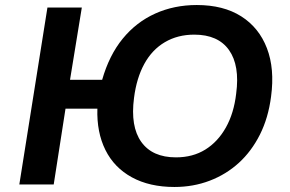

<svg xmlns="http://www.w3.org/2000/svg" viewBox="-20 -735 1156 765"><path d="M675 10Q576 10 505.5 -28.5Q435 -67 400 -137.5Q365 -208 368 -302H241L194 0H57L169 -705H306L259 -417H387Q415 -515 469 -581Q523 -647 598.5 -681Q674 -715 764 -715Q870 -715 941 -670Q1012 -625 1043.5 -543Q1075 -461 1060 -350Q1049 -265 1015.5 -198.5Q982 -132 931.5 -86Q881 -40 815.5 -15Q750 10 675 10ZM681 -108Q748 -108 798 -139Q848 -170 880 -227Q912 -284 921 -362Q936 -474 892.5 -535.5Q849 -597 754 -597Q688 -597 637 -567Q586 -537 555 -480.5Q524 -424 514 -345Q499 -231 543 -169.5Q587 -108 681 -108Z"/></svg>

Font: Nunito Sans 7pt
Style: Bold Italic
Weight: 700
Italic angle: -9°
Version: Version 3.101;gftools[0.9.27]